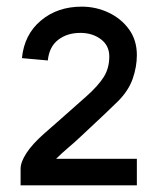

<svg xmlns="http://www.w3.org/2000/svg" viewBox="-20 -558 474 578"><path d="M392 0V-80H149Q166 -97 185 -113Q204 -129 222 -146Q266 -187 294 -213.5Q322 -240 335 -253Q367 -285 379.5 -321Q392 -357 392 -392Q392 -437 368.5 -469.5Q345 -502 307 -520Q269 -538 226 -538Q153 -538 103 -496Q53 -454 46 -383L124 -376Q128 -417 155 -438Q182 -459 222 -459Q258 -459 283.5 -440Q309 -421 309 -388Q309 -353 292.5 -326.5Q276 -300 240 -268Q197 -230 165.5 -202Q134 -174 112 -155Q77 -124 59.5 -97Q42 -70 42 -50V0Z"/></svg>

Font: Lisu Bosa
Style: Regular
Weight: 400
Designer: David Morse, Annie Olsen, Victor Gaultney, Frank Grießhammer (Latin)
Foundry: SIL International
Version: Version 2.000